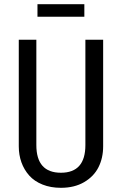

<svg xmlns="http://www.w3.org/2000/svg" viewBox="-20 -876 577 908"><path d="M378.9 -796.9H157.2V-856H378.9ZM467.8 -688V-184.1Q467.8 -128.9 445.8 -85.2Q423.8 -41.5 377.9 -14.6Q332 12.2 268.1 12.2Q219.7 12.2 181.2 -3.2Q142.6 -18.6 118.4 -45.7Q94.2 -72.8 81.5 -107.9Q68.8 -143.1 68.8 -184.1V-688H151.9V-189.9Q151.9 -59.1 268.1 -59.1Q383.8 -59.1 383.8 -189.9V-688Z"/></svg>

Font: Fira Sans Compressed Book
Style: Regular
Weight: 350
Width: 1
Designer: Carrois Corporate & Edenspiekermann AG
Foundry: Carrois Corporate GbR & Edenspiekermann AG
Version: Version 4.203;PS 004.203;hotconv 1.0.88;makeotf.lib2.5.64775